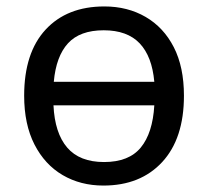

<svg xmlns="http://www.w3.org/2000/svg" viewBox="-20 -566 645 596"><path d="M551 -269Q551 -136 483.5 -63Q416 10 301 10Q230 10 174.5 -22.5Q119 -55 87 -117.5Q55 -180 55 -269Q55 -402 121.5 -474Q188 -546 304 -546Q376 -546 432 -513.5Q488 -481 519.5 -419.5Q551 -358 551 -269ZM302 -472Q228 -472 191 -431.5Q154 -391 147 -312H459Q452 -391 413.5 -431.5Q375 -472 302 -472ZM303 -63Q380 -63 417 -108Q454 -153 459 -239H146Q150 -153 188.5 -108Q227 -63 303 -63Z"/></svg>

Font: BC Sans
Style: Regular
Weight: 400
Designer: Monotype Design Team
Province of B.C.
Foundry: Monotype Imaging Inc.
Version: Version 2.000;GOOG;noto-source:20170915:90ef993387c0